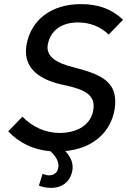

<svg xmlns="http://www.w3.org/2000/svg" viewBox="-20 -728 618 933"><path d="M338 -401C253 -421 211 -453 211 -497C211 -501 211 -505 212 -510C225 -583 282 -619 360 -619C418 -619 471 -597 508 -560L578 -632C523 -684 459 -708 373 -708C230 -708 131 -632 109 -511C107 -500 106 -489 106 -478C106 -393 173 -342 276 -318C361 -300 435 -281 435 -214C435 -137 373 -82 269 -82C202 -82 137 -111 89 -161L20 -90C71 -35 141 0 225 7C249 29 264 53 264 77C264 110 242 124 219 124C208 124 197 121 187 116L169 174C183 180 205 185 228 185C265 185 306 171 325 124C330 111 333 98 333 85C333 59 322 32 297 6C429 -6 518 -83 537 -197C539 -211 540 -224 540 -236C540 -340 453 -371 338 -401Z"/></svg>

Font: Arthouse Owned Medium
Style: Italic
Weight: 500
Italic angle: -10°
Designer: Jeremy Tribby
Foundry: Tribby Type
Version: Version 1.000;PS 001.000;hotconv 1.0.88;makeotf.lib2.5.64775